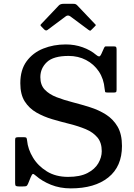

<svg xmlns="http://www.w3.org/2000/svg" viewBox="-20 -1000 722 1035"><path d="M544 -521.5Q539.5 -575 512.8 -614.8Q486 -654.5 443.8 -676.5Q401.5 -698.5 350 -698.5Q268 -698.5 232.8 -665.2Q197.5 -632 197.5 -584Q197.5 -541.5 221.5 -516.5Q245.5 -491.5 284.8 -476.2Q324 -461 370.8 -449Q417.5 -437 464.5 -422.2Q511.5 -407.5 550.8 -382.8Q590 -358 613.8 -317.5Q637.5 -277 637.5 -213Q637.5 -102.5 564 -43.5Q490.5 15.5 361.5 15.5Q303 15.5 254.8 -4Q206.5 -23.5 173 -53Q161 -64 156.5 -62Q152 -60 145.5 -44.5L131 -9Q126.5 1 122.2 3Q118 5 103.5 5H81.5Q69.5 5 65.5 2Q61.5 -1 61.5 -13V-245Q61.5 -256 65.5 -258.2Q69.5 -260.5 81 -260.5H109Q120.5 -260.5 122.8 -256.2Q125 -252 126 -242.5Q130.5 -195.5 157.8 -150.5Q185 -105.5 232.8 -76Q280.5 -46.5 347 -46.5Q411.5 -46.5 451.5 -67.2Q491.5 -88 510 -120Q528.5 -152 528.5 -185Q528.5 -231.5 504.8 -259.5Q481 -287.5 442 -303.8Q403 -320 356 -331.8Q309 -343.5 262.2 -357.2Q215.5 -371 176.2 -393.5Q137 -416 113.2 -453.5Q89.5 -491 89.5 -551.5Q89.5 -623.5 123.5 -669.8Q157.5 -716 213.2 -738.2Q269 -760.5 334.5 -760.5Q383 -760.5 425.5 -745.2Q468 -730 498.5 -704Q508 -696 514 -695.8Q520 -695.5 526.5 -709.5L541.5 -743Q544 -747.5 545.8 -748.8Q547.5 -750 554.5 -750H593Q603 -750 605.8 -746.5Q608.5 -743 608.5 -732.5V-516Q608.5 -505 604.5 -503Q600.5 -501 589.5 -501H563Q548 -501 546.8 -504.5Q545.5 -508 544 -521.5ZM218 -841.5 203.5 -856.5Q198 -862.5 198 -864.5Q198 -866.5 203.5 -872L297.5 -971Q305.5 -979.5 324 -979.5H373.5Q383.5 -979.5 387.8 -977.5Q392 -975.5 396.5 -971L492.5 -870Q496.5 -866.5 496.5 -864.8Q496.5 -863 492.5 -859L473 -839.5Q467.5 -834 465.5 -834.2Q463.5 -834.5 457 -839L359.5 -911.5Q346.5 -921 334.5 -912L236 -838.5Q227.5 -832 218 -841.5Z"/></svg>

Font: Besley* Medium
Style: Regular
Weight: 500
Designer: Owen Earl
Foundry: indestructible type*
Version: Version 3.000; ttfautohint (v1.8.3)